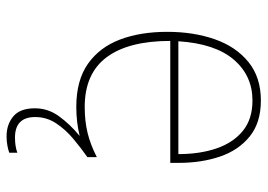

<svg xmlns="http://www.w3.org/2000/svg" viewBox="-132 -446 795 570"><g transform="rotate(90 265.0 -160.5)"><path d="M297 10Q218 10 169 -24.5Q120 -59 97 -119.5Q74 -180 74 -260Q74 -338 96 -401Q118 -464 163.5 -501Q209 -538 278 -538Q344 -538 385 -504.5Q426 -471 444.5 -416Q463 -361 463 -295V-269H101Q101 -145 149.5 -80Q198 -15 297 -15Q339 -15 374 -23.5Q409 -32 446 -51V-23Q419 -4 391.5 19Q364 42 345.5 70Q327 98 327 132Q327 192 388 192Q414 192 433 185V209Q425 212 412 214.5Q399 217 384 217Q349 217 325 197Q301 177 301 133Q301 94 324.5 61.5Q348 29 383 0Q342 10 297 10ZM437 -293Q437 -357 420 -406.5Q403 -456 368 -484.5Q333 -513 278 -513Q204 -513 156.5 -457.5Q109 -402 102 -293Z"/></g></svg>

Font: Noto Sans Mono Condensed Thin
Style: Regular
Weight: 100
Width: 3
Designer: Monotype Design Team
Foundry: Monotype Imaging Inc.
Version: Version 2.014; ttfautohint (v1.8.4.7-5d5b)